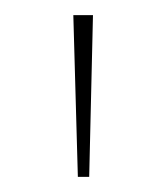

<svg xmlns="http://www.w3.org/2000/svg" viewBox="-20 -641 221 254"><path d="M83 -407 77 -621H103L98 -407Z"/></svg>

Font: Smooch Sans Thin Thin
Style: Regular
Weight: 250
Version: Version 1.010